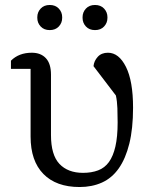

<svg xmlns="http://www.w3.org/2000/svg" viewBox="-20 -740 621 772"><path d="M24 -496Q56 -528 108 -528Q144 -528 164.5 -506Q185 -484 185 -440V-197Q185 -117 219 -81Q253 -45 314 -45Q348 -45 374.5 -55Q401 -65 418 -88.5Q435 -112 444 -151Q453 -190 453 -248Q453 -277 452 -305Q451 -333 446 -356L356 -474Q358 -495 373 -511.5Q388 -528 414 -528Q458 -528 486.5 -471Q515 -414 515 -307Q515 -223 500 -162.5Q485 -102 457.5 -63Q430 -24 390 -6Q350 12 300 12Q206 12 154.5 -40.5Q103 -93 103 -191V-463H24ZM180 -619Q157 -619 143.5 -633.5Q130 -648 130 -668V-671Q130 -691 143.5 -705.5Q157 -720 180 -720Q203 -720 216.5 -705.5Q230 -691 230 -671V-668Q230 -648 216.5 -633.5Q203 -619 180 -619ZM362 -619Q339 -619 325.5 -633.5Q312 -648 312 -668V-671Q312 -691 325.5 -705.5Q339 -720 362 -720Q385 -720 398.5 -705.5Q412 -691 412 -671V-668Q412 -648 398.5 -633.5Q385 -619 362 -619Z"/></svg>

Font: IBM Plex Serif
Style: Regular
Weight: 400
Designer: Mike Abbink, Paul van der Laan, Pieter van Rosmalen
Foundry: Bold Monday
Version: Version 3.001